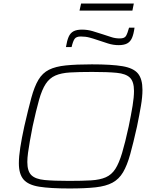

<svg xmlns="http://www.w3.org/2000/svg" viewBox="-20 -1061 884 1089"><path d="M374 8Q265 8 202.5 -2Q140 -12 113.5 -43Q87 -74 87 -135Q87 -173 95 -224.5Q103 -276 118 -345Q140 -441 157.5 -505.5Q175 -570 198 -608.5Q221 -647 258 -665.5Q295 -684 354 -690Q413 -696 501 -696Q613 -696 675 -685.5Q737 -675 762.5 -644Q788 -613 788 -551Q788 -512 779.5 -461.5Q771 -411 757 -343Q736 -249 718.5 -186Q701 -123 678 -84Q655 -45 618 -25Q581 -5 522 1.5Q463 8 374 8ZM372 -35Q446 -35 496.5 -38Q547 -41 580 -55.5Q613 -70 634 -102.5Q655 -135 672.5 -193.5Q690 -252 710 -344Q724 -412 732 -461Q740 -510 740 -545Q740 -598 717 -620.5Q694 -643 642 -648Q590 -653 503 -653Q428 -653 377.5 -650Q327 -647 294 -632.5Q261 -618 239.5 -585.5Q218 -553 201.5 -494.5Q185 -436 165 -344Q156 -298 149.5 -261Q143 -224 139 -194.5Q135 -165 135 -142Q135 -90 158 -67.5Q181 -45 233 -40Q285 -35 372 -35ZM354 -794Q360 -831 369.5 -852.5Q379 -874 397 -883.5Q415 -893 445 -893Q476 -893 505 -884.5Q534 -876 564 -866Q587 -859 610 -851Q633 -843 660 -843Q686 -843 694.5 -857Q703 -871 712 -904H743Q738 -867 728.5 -845.5Q719 -824 701 -814.5Q683 -805 653 -805Q622 -805 592.5 -814.5Q563 -824 533 -834Q510 -842 487.5 -848Q465 -854 438 -854Q413 -854 403.5 -841Q394 -828 386 -794ZM431 -1001 440 -1041H739L731 -1001Z"/></svg>

Font: Saira Expanded ExtraLight
Style: Italic
Weight: 250
Width: 7
Italic angle: -12°
Designer: Hector Gatti with collaboration of the Omnibus-Type team
Foundry: Omnibus-Type
Version: Version 1.101